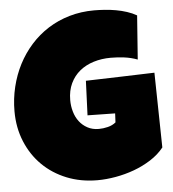

<svg xmlns="http://www.w3.org/2000/svg" viewBox="-52 -761 731 813"><g transform="rotate(-5 313.5 -354.0)"><path d="M615.2 -109.4Q592.3 -80.6 558.6 -59.1Q524.9 -37.6 486.3 -23.4Q447.8 -9.3 407.2 -2.2Q366.7 4.9 330.1 4.9Q259.3 4.9 199.7 -19Q140.1 -43 96.9 -85.7Q53.7 -128.4 29.3 -187.5Q4.9 -246.6 4.9 -316.4Q4.9 -369.6 17.1 -419.9Q29.3 -470.2 52 -514.2Q74.7 -558.1 107.4 -594.7Q140.1 -631.3 181.6 -657.7Q223.1 -684.1 272.7 -698.5Q322.3 -712.9 377.9 -712.9Q398.9 -712.9 422.9 -711.2Q446.8 -709.5 470.5 -705.3Q494.1 -701.2 516.6 -693.8Q539.1 -686.5 557.6 -675.8L543.9 -489.3Q516.6 -499.5 487.5 -503.2Q458.5 -506.8 430.7 -506.8Q391.6 -506.8 357.7 -496.3Q323.7 -485.8 298.6 -465.3Q273.4 -444.8 258.8 -414.1Q244.1 -383.3 244.1 -342.8Q244.1 -317.4 251 -293.7Q257.8 -270 271.7 -251.7Q285.6 -233.4 306.4 -222.2Q327.1 -210.9 354.5 -210.9Q373 -210.9 392.8 -215.8Q412.6 -220.7 426.8 -232.4L428.7 -270.5L311.5 -272.5L317.4 -418.9Q390.1 -421.4 462.9 -423.1Q535.6 -424.8 609.4 -427.7Z"/></g></svg>

Font: Luckiest Guy RUS-BEL-UKR
Style: Regular
Weight: 400
Designer: Astigmatic (AOETI)
Foundry: Astigmatic (AOETI)
Version: Version 1.00 March 11, 2019, initial release